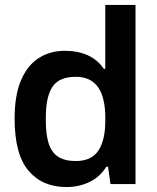

<svg xmlns="http://www.w3.org/2000/svg" viewBox="-20 -743 632 775"><path d="M248 12Q151 12 95 -54Q39 -120 39 -264Q39 -359 65 -419.5Q91 -480 137 -509Q183 -538 241 -538Q295 -538 335 -519.5Q375 -501 399 -465H405V-723H527V0H426L416 -70H409Q384 -29 341.5 -8.5Q299 12 248 12ZM286 -93Q349 -93 377 -135Q405 -177 405 -255V-268Q405 -307 398 -338Q391 -369 376.5 -390Q362 -411 339.5 -422Q317 -433 286 -433Q219 -433 192 -393Q165 -353 165 -269V-255Q165 -200 176.5 -164Q188 -128 214.5 -110.5Q241 -93 286 -93Z"/></svg>

Font: Archivo Variable SemiBold
Style: Regular
Weight: 600
Designer: Hector Gatti
Foundry: Omnibus-Type
Version: Version 2.001